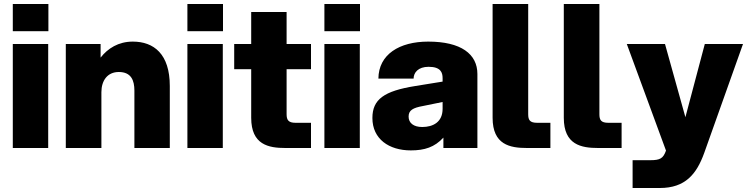

<svg xmlns="http://www.w3.org/2000/svg" viewBox="-20 -740 3737 960"><path d="M44 0H221V-520H44ZM44 -584H222V-720H44Z M652 -287V0H829V-310C829 -470 749 -532 644 -532C572 -532 519 -498 483 -452V-520H309V0H487V-279C487 -337 517 -380 574 -380C636 -380 652 -338 652 -287Z M917 0H1094V-520H917ZM917 -584H1095V-720H917Z M1236 -680V-520H1151V-394H1236V-151C1236 -16 1323 0 1407 0H1535V-126H1458C1422 -126 1413 -140 1413 -169V-394H1535V-520H1413V-680Z M1602 0H1779V-520H1602ZM1602 -584H1780V-720H1602Z M2197 0H2367V-370C2367 -470 2285 -532 2121 -532C1977 -532 1873 -468 1872 -347H2048C2048 -377 2071 -406 2123 -406C2184 -406 2193 -377 2193 -349V-332L2057 -310C1900 -285 1842 -243 1842 -150C1842 -45 1925 12 2034 12C2103 12 2153 -4 2197 -52ZM2023 -157C2023 -189 2045 -201 2095 -210L2193 -230V-196C2193 -130 2146 -105 2091 -105C2048 -105 2023 -125 2023 -157Z M2443 -720V-151C2443 -16 2530 0 2615 0H2732V-126H2666C2629 -126 2621 -140 2621 -169V-720Z M2799 -720V-151C2799 -16 2886 0 2971 0H3088V-126H3022C2985 -126 2977 -140 2977 -169V-720Z M3143 200H3279C3407 200 3463 130 3501 25L3695 -520H3504L3407 -154L3305 -520H3114L3310 13C3296 52 3281 61 3231 61H3143Z"/></svg>

Font: Aspekta 850
Style: Regular
Weight: 850
Designer: Ivo Dolenc
Version: Version 2.000